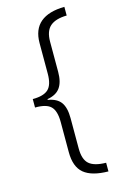

<svg xmlns="http://www.w3.org/2000/svg" viewBox="-132 -771 619 985"><g transform="rotate(-15 178.0 -278.0)"><path d="M145 -406V-568Q145 -641 188.5 -677.5Q232 -714 316 -715V-669Q257 -668 228 -643Q199 -618 199 -561V-401Q199 -347 178 -317.5Q157 -288 110 -280V-276Q158 -268 178.5 -239.5Q199 -211 199 -155V6Q199 64 226 88Q253 112 316 113V159Q228 158 186.5 123.5Q145 89 145 11V-149Q145 -208 121 -232Q97 -256 37 -255V-300Q95 -300 120 -323.5Q145 -347 145 -406Z"/></g></svg>

Font: Noto Sans UI NarrowLight
Style: Regular
Weight: 300
Width: 4
Designer: Monotype Design Team
Foundry: Monotype Imaging Inc.
Version: Version 1.001